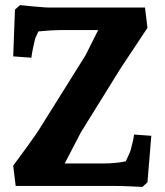

<svg xmlns="http://www.w3.org/2000/svg" viewBox="-20 -735 651 759"><path d="M131.8 -610.8 119.1 -583Q115.2 -566.9 110.6 -545.4Q106 -523.9 104 -506.8L32.2 -512.2L39.1 -696.8L59.1 -714.8Q74.2 -712.9 118.2 -709Q162.1 -705.1 173.8 -705.1H553.2L563 -625L456.1 -463.9L299.8 -211.9L235.8 -88.9H393.1Q435.1 -88.9 477.1 -97.2Q496.1 -136.2 497.1 -144Q508.3 -184.1 509.8 -203.1L578.1 -198.2L563 -14.2L543 3.9Q527.8 2.9 491 1.5Q454.1 0 428.2 0H42L32.2 -80.1Q46.4 -99.1 87.2 -155Q127.9 -210.9 143.1 -236.8L317.9 -516.1L368.2 -616.2H214.8Q181.6 -615.7 131.8 -610.8Z"/></svg>

Font: Sura
Style: Bold
Weight: 700
Designer: Carolina Giovagnoli
Foundry: Huerta Tipografica
Version: Version 1.002;PS 001.002;hotconv 1.0.70;makeotf.lib2.5.58329